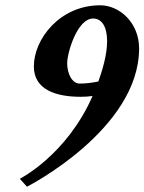

<svg xmlns="http://www.w3.org/2000/svg" viewBox="-20 -560 546 726"><path d="M332 -490C365 -490 385 -459 385 -404C385 -353 367 -294 352 -252C329 -247 305 -244 281 -244C253 -244 234 -281 234 -321C234 -360 272 -490 332 -490ZM108 -309C108 -220 193 -194 285 -194C300 -194 316 -195 330 -197C232 27 55 116 55 116L82 146C82 146 506 -70 506 -377C506 -474 432 -540 359 -540C205 -540 108 -411 108 -309Z"/></svg>

Font: Pfennig
Style: BoldItalic
Weight: 700
Italic angle: -13°
Version: Version 20100423